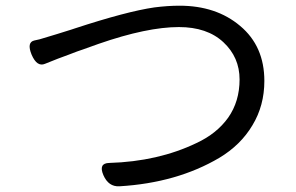

<svg xmlns="http://www.w3.org/2000/svg" viewBox="-20 -670 1040 674"><path d="M91 -478Q73 -522 101 -528L119 -532Q183 -551 230 -566L242 -570Q425 -630 522 -644Q569 -650 610 -650Q739 -650 823 -579Q908 -508 908 -386Q908 -299 866 -230Q825 -161 750 -116Q601 -28 399 -16Q361 -14 343 -55Q325 -97 363 -98Q535 -103 670 -168Q741 -201 781 -257Q821 -314 821 -391Q821 -469 764 -522Q707 -575 608 -575Q496 -575 326 -516Q292 -504 273 -497Q254 -491 221 -478Q187 -466 138 -446Q110 -434 91 -478Z"/></svg>

Font: Swei Gothic CJK TC Regular
Style: Regular
Weight: 400
Version: Version 2.129